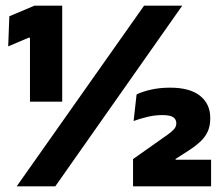

<svg xmlns="http://www.w3.org/2000/svg" viewBox="-20 -659 780 679"><path d="M86 -299.5V-525.5H81L9 -495L13 -601.5L102 -639H200V-299.5ZM39 0 489.5 -639H624.5L175.5 0ZM450.5 0V-96.5L542 -161Q560 -174 573.8 -183.5Q587.5 -193 595.5 -202.2Q603.5 -211.5 603.5 -222.5V-223.5Q603.5 -236.5 593 -244.2Q582.5 -252 553 -252Q527 -252 499.5 -245.2Q472 -238.5 452.5 -231L463 -325Q483 -335 514 -342Q545 -349 581.5 -349Q651.5 -349 687.5 -320.2Q723.5 -291.5 723.5 -242.5V-239Q723.5 -215 715.5 -196Q707.5 -177 690.8 -160.5Q674 -144 647 -126.5L601 -97V-80L545.5 -94H726.5V0Z"/></svg>

Font: Anek Tamil ExtraBold
Style: Regular
Weight: 800
Designer: Aadarsh Rajan (Tamil), Yesha Goshar (Latin)
Foundry: Ek Type
Version: Version 1.003